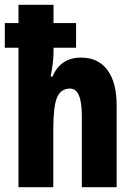

<svg xmlns="http://www.w3.org/2000/svg" viewBox="-24 -780 558 800"><path d="M199 -760V-684H293V-581H199V-559Q199 -523 187 -461H195Q228 -540 314 -540Q385 -540 423.5 -488.5Q462 -437 462 -341V0H317V-297Q317 -411 268 -411Q229 -411 213.5 -373.5Q198 -336 198 -239V0H53V-581H-4V-684H53V-760Z"/></svg>

Font: Noto Sans Hebrew ExtraCondensed ExtraBold
Style: Regular
Weight: 800
Width: 2
Designer: Monotype Design Team
Foundry: Monotype Imaging Inc.
Version: Version 2.004; ttfautohint (v1.8.4.7-5d5b)